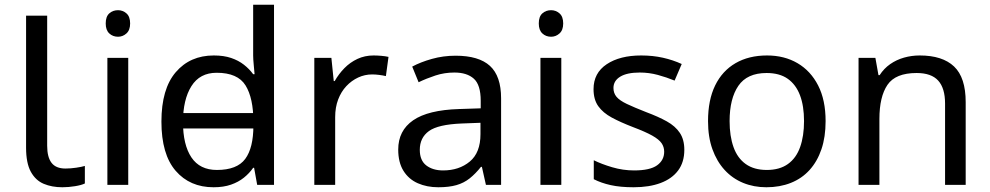

<svg xmlns="http://www.w3.org/2000/svg" viewBox="-20 -780 4175 810"><path d="M243 10Q199 10 164.5 -4.5Q130 -19 110 -55.5Q90 -92 90 -157V-714H179V-165Q179 -117 197.5 -93Q216 -69 256 -69Q278 -69 301.5 -72.5Q325 -76 338 -80V-6Q324 1 296.5 5.5Q269 10 243 10Z M521 -536V0H433V-536ZM478 -737Q498 -737 513.5 -723.5Q529 -710 529 -681Q529 -653 513.5 -639Q498 -625 478 -625Q456 -625 441 -639Q426 -653 426 -681Q426 -710 441 -723.5Q456 -737 478 -737Z M710 -238V-303H1086V-238ZM881 10Q781 10 721 -59.5Q661 -129 661 -267Q661 -405 721.5 -475.5Q782 -546 882 -546Q924 -546 955 -535.5Q986 -525 1009 -507Q1032 -489 1048 -467H1054Q1053 -480 1050.5 -505.5Q1048 -531 1048 -546V-760H1136V0H1065L1052 -72H1048Q1032 -49 1009 -30.5Q986 -12 954.5 -1Q923 10 881 10ZM895 -63Q980 -63 1014.5 -109.5Q1049 -156 1049 -250V-266Q1049 -366 1016 -419.5Q983 -473 894 -473Q823 -473 787.5 -416.5Q752 -360 752 -265Q752 -169 787.5 -116Q823 -63 895 -63Z M1556 -546Q1571 -546 1588.5 -544.5Q1606 -543 1619 -540L1608 -459Q1595 -462 1579.5 -464Q1564 -466 1550 -466Q1519 -466 1491 -453Q1463 -440 1441 -416.5Q1419 -393 1406.5 -360Q1394 -327 1394 -286V0H1306V-536H1378L1388 -438H1392Q1409 -468 1433 -492.5Q1457 -517 1488 -531.5Q1519 -546 1556 -546Z M1902 -545Q2000 -545 2047 -502Q2094 -459 2094 -365V0H2030L2013 -76H2009Q1986 -47 1961.5 -27.5Q1937 -8 1905.5 1Q1874 10 1829 10Q1781 10 1742.5 -7Q1704 -24 1682 -59.5Q1660 -95 1660 -149Q1660 -229 1723 -272.5Q1786 -316 1917 -320L2008 -323V-355Q2008 -422 1979 -448Q1950 -474 1897 -474Q1855 -474 1817 -461.5Q1779 -449 1746 -433L1719 -499Q1754 -518 1802 -531.5Q1850 -545 1902 -545ZM1928 -259Q1828 -255 1789.5 -227Q1751 -199 1751 -148Q1751 -103 1778.5 -82Q1806 -61 1849 -61Q1917 -61 1962 -98.5Q2007 -136 2007 -214V-262Z M2348 -536V0H2260V-536ZM2305 -737Q2325 -737 2340.5 -723.5Q2356 -710 2356 -681Q2356 -653 2340.5 -639Q2325 -625 2305 -625Q2283 -625 2268 -639Q2253 -653 2253 -681Q2253 -710 2268 -723.5Q2283 -737 2305 -737Z M2867 -148Q2867 -96 2841 -61Q2815 -26 2767 -8Q2719 10 2653 10Q2597 10 2556.5 1Q2516 -8 2485 -24V-104Q2517 -88 2562.5 -74.5Q2608 -61 2655 -61Q2722 -61 2752 -82.5Q2782 -104 2782 -140Q2782 -160 2771 -176Q2760 -192 2731.5 -208Q2703 -224 2650 -244Q2598 -264 2561 -284Q2524 -304 2504 -332Q2484 -360 2484 -404Q2484 -472 2539.5 -509Q2595 -546 2685 -546Q2734 -546 2776.5 -536.5Q2819 -527 2856 -510L2826 -440Q2792 -454 2755 -464Q2718 -474 2679 -474Q2625 -474 2596.5 -456.5Q2568 -439 2568 -409Q2568 -387 2581 -371.5Q2594 -356 2624.5 -341.5Q2655 -327 2706 -307Q2757 -288 2793 -268Q2829 -248 2848 -219.5Q2867 -191 2867 -148Z M3463 -269Q3463 -202 3445.5 -150.5Q3428 -99 3395.5 -63Q3363 -27 3316.5 -8.5Q3270 10 3213 10Q3160 10 3115 -8.5Q3070 -27 3037 -63Q3004 -99 2985.5 -150.5Q2967 -202 2967 -269Q2967 -358 2997 -419.5Q3027 -481 3083 -513.5Q3139 -546 3216 -546Q3289 -546 3344.5 -513.5Q3400 -481 3431.5 -419.5Q3463 -358 3463 -269ZM3058 -269Q3058 -206 3074.5 -159.5Q3091 -113 3126 -88Q3161 -63 3215 -63Q3269 -63 3304 -88Q3339 -113 3355.5 -159.5Q3372 -206 3372 -269Q3372 -333 3355 -378Q3338 -423 3303.5 -447.5Q3269 -472 3214 -472Q3132 -472 3095 -418Q3058 -364 3058 -269Z M3860 -546Q3956 -546 4005 -499.5Q4054 -453 4054 -349V0H3967V-343Q3967 -408 3938 -440Q3909 -472 3847 -472Q3758 -472 3724 -422Q3690 -372 3690 -278V0H3602V-536H3673L3686 -463H3691Q3709 -491 3735.5 -509.5Q3762 -528 3794 -537Q3826 -546 3860 -546Z"/></svg>

Font: lguzrati25
Style: Book
Weight: 400
Designer: Jelle Bosma - Monotype Design Team, Universal Thirst
Foundry: Monotype Imaging Inc.
Version: Version 2.106